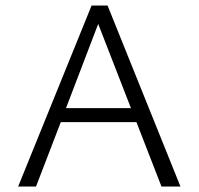

<svg xmlns="http://www.w3.org/2000/svg" viewBox="-20 -678 722 698"><path d="M476 -234H201L111 0H46L313 -658H371L636 0H567ZM456 -285 337 -591 220 -285Z"/></svg>

Font: Ysabeau Infant Semilight
Style: Regular
Weight: 300
Designer: Christian Thalmann (Catharsis Fonts)
Version: Version 0.003